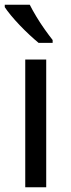

<svg xmlns="http://www.w3.org/2000/svg" viewBox="-21 -786 299 806"><path d="M173 0H85V-536H173ZM104 -766Q115 -744 131.5 -716.5Q148 -689 166.5 -663Q185 -637 200 -618V-606H141Q124 -620 103 -639.5Q82 -659 61.5 -680.5Q41 -702 24.5 -722Q8 -742 -1 -756V-766Z"/></svg>

Font: hingu115
Style: Book
Weight: 400
Designer: Jelle Bosma - Monotype Design Team
Foundry: Monotype Imaging Inc.
Version: Version 2.003